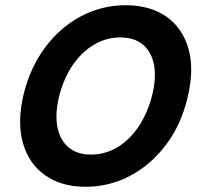

<svg xmlns="http://www.w3.org/2000/svg" viewBox="-20 -705 765 735"><path d="M307.5 10Q215 10 152.5 -34.2Q90 -78.3 67.5 -158.3Q45 -238.3 70.8 -345.8Q96.7 -449.2 154.2 -525.4Q211.7 -601.7 291.2 -643.3Q370.8 -685 460.8 -685Q555 -685 617.1 -641.2Q679.2 -597.5 701.7 -517.5Q724.2 -437.5 697.5 -329.2Q672.5 -225.8 614.6 -149.6Q556.7 -73.3 477.5 -31.7Q398.3 10 307.5 10ZM328.3 -113.3Q382.5 -113.3 429.2 -141.2Q475.8 -169.2 510 -219.6Q544.2 -270 561.7 -337.5Q579.2 -405.8 569.6 -456.2Q560 -506.7 527.1 -534.2Q494.2 -561.7 440 -561.7Q386.7 -561.7 339.6 -533.8Q292.5 -505.8 258.3 -455.8Q224.2 -405.8 206.7 -337.5Q190 -270 199.6 -219.6Q209.2 -169.2 242.1 -141.2Q275 -113.3 328.3 -113.3Z"/></svg>

Font: Funnel Sans Light
Style: Bold Italic
Weight: 700
Italic angle: -14.036°
Version: Version 1.000